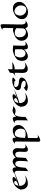

<svg xmlns="http://www.w3.org/2000/svg" viewBox="2628 -3606 1429 6726"><g transform="rotate(-90 3343.0 -243.5)"><path d="M683.1 -465.8Q627 -438.5 578.9 -417.2Q530.8 -396 494.1 -381.3Q451.7 -364.3 416 -351.1Q394 -341.8 367.4 -332.3Q340.8 -322.8 312 -313.7Q283.2 -304.7 253.2 -295.7Q223.1 -286.6 193.8 -277.8V-268.1Q193.8 -217.8 209.7 -177.7Q225.6 -137.7 253.9 -109.6Q282.2 -81.5 321.8 -66.7Q361.3 -51.8 409.2 -51.8Q434.1 -51.8 458.7 -55.7Q483.4 -59.6 505.6 -66.2Q527.8 -72.8 547.4 -82Q566.9 -91.3 582 -102.1Q544.9 -68.8 505.6 -46.4Q466.3 -23.9 427 -10Q387.7 3.9 349.4 10.3Q311 16.6 275.9 17.1Q240.2 18.1 205.8 6.1Q171.4 -5.9 143.1 -30.3Q114.7 -54.7 95.2 -91.1Q75.7 -127.4 69.8 -175.8Q67.4 -192.9 67.6 -208.7Q67.9 -224.6 70.8 -240.2Q53.7 -233.9 39.8 -228.5Q25.9 -223.1 17.1 -217.8Q31.2 -227.5 45.4 -236.1Q59.6 -244.6 73.2 -252Q81.5 -290 101.8 -324.7Q122.1 -359.4 150.6 -389.2Q179.2 -418.9 214.4 -443.1Q249.5 -467.3 287.4 -484.4Q325.2 -501.5 364.3 -510.7Q403.3 -520 439.9 -520Q464.4 -520 481.2 -512.7Q498 -505.4 503.9 -486.8Q506.8 -467.3 489.7 -444.8Q482.4 -435.1 470 -424.1Q457.5 -413.1 437.7 -400.9Q418 -388.7 390.4 -375.5Q362.8 -362.3 325.2 -349.1ZM295.9 -347.2Q316.9 -356.4 333.7 -367.2Q350.6 -377.9 360.1 -389.6Q369.6 -401.4 370.1 -414.1Q370.6 -426.8 359.9 -440.9Q352.5 -451.7 339.6 -455.8Q326.7 -460 313 -460Q300.3 -460 288.6 -457.3Q276.9 -454.6 268.1 -450.2Q262.2 -446.8 252 -435.3Q241.7 -423.8 231 -405.5Q220.2 -387.2 210.7 -363Q201.2 -338.9 196.8 -310.1Q227.5 -321.3 252.4 -330.1Q277.3 -338.9 295.9 -347.2Z M1191.9 -346.2Q1190.4 -317.4 1188 -275.4Q1185.5 -239.3 1182.4 -184.8Q1179.2 -130.4 1173.8 -56.2L1048.8 26.9Q1054.2 -5.4 1057.9 -41.7Q1061.5 -78.1 1064 -115.2Q1066.4 -152.3 1067.6 -188.7Q1068.8 -225.1 1068.8 -256.8Q1068.8 -287.1 1066.2 -316.9Q1063.5 -346.7 1053 -370.1Q1042.5 -393.6 1021.7 -408.2Q1001 -422.9 964.8 -422.9Q932.6 -422.9 909.9 -404.8Q887.2 -386.7 871.1 -343.8Q855 -300.8 844.5 -230.2Q834 -159.7 826.7 -54.2L710 29.8Q714.4 -64.5 716.8 -130.9Q719.2 -197.3 720.2 -240.2Q721.7 -290.5 721.7 -323.2Q724.1 -382.3 705.6 -415.8Q687 -449.2 648.9 -449.2Q636.7 -449.2 623.3 -445.6Q609.9 -441.9 594.7 -435.1Q613.8 -448.7 634.8 -463.1Q655.8 -477.5 677.7 -489.3Q699.7 -501 721.9 -508.5Q744.1 -516.1 765.6 -516.1Q786.1 -516.1 803 -507.8Q819.8 -499.5 828.6 -480Q836.4 -462.9 840.1 -440.7Q843.8 -418.5 844.7 -392.1Q865.7 -417 892.3 -440.2Q918.9 -463.4 947.5 -480.7Q976.1 -498 1004.9 -507.6Q1033.7 -517.1 1058.6 -514.2Q1076.2 -511.7 1095.5 -505.4Q1114.7 -499 1132.1 -486.8Q1149.4 -474.6 1163.6 -455.8Q1177.7 -437 1185.1 -409.2Q1206.1 -431.6 1231.4 -451.9Q1256.8 -472.2 1283.2 -486.8Q1309.6 -501.5 1335.4 -509Q1361.3 -516.6 1383.8 -514.2Q1405.8 -511.2 1429.4 -502.2Q1453.1 -493.2 1472.7 -473.9Q1492.2 -454.6 1504.6 -423.6Q1517.1 -392.6 1515.6 -346.2Q1514.2 -291 1510.5 -244.6Q1506.8 -198.2 1506.8 -163.1Q1506.8 -142.1 1510.5 -123.5Q1514.2 -105 1522.9 -91.3Q1531.7 -77.6 1546.4 -69.8Q1561 -62 1583 -62Q1602.5 -62 1624.3 -69.6Q1646 -77.1 1668 -92.8Q1631.8 -61 1602.3 -39.6Q1572.8 -18.1 1547.4 -4.9Q1522 8.3 1500.2 13.9Q1478.5 19.5 1458 19Q1437.5 18.6 1422.9 11Q1408.2 3.4 1399.4 -12.5Q1390.6 -28.3 1387.2 -53.5Q1383.8 -78.6 1384.8 -115.2Q1386.2 -147.5 1388.4 -186.3Q1390.6 -225.1 1390.6 -263.2Q1390.6 -294.4 1387.9 -323.5Q1385.3 -352.5 1375 -374.5Q1364.7 -396.5 1344.7 -409.7Q1324.7 -422.9 1290 -422.9Q1271 -422.9 1255.9 -417.5Q1240.7 -412.1 1228.8 -402.1Q1216.8 -392.1 1207.8 -378.7Q1198.7 -365.2 1191.9 -349.1Z M1995.6 349.1Q1956.1 379.4 1924.3 398.7Q1892.6 418 1867.4 429.4Q1842.3 440.9 1822.8 445.8Q1803.2 450.7 1788.6 451.2Q1773.4 452.1 1763.9 445.3Q1754.4 438.5 1749 426Q1743.7 413.6 1741.7 396Q1739.7 378.4 1740.7 356.9Q1741.2 348.6 1741.5 325Q1741.7 301.3 1742.2 266.4Q1742.7 231.4 1742.9 188Q1743.2 144.5 1743.7 96.4Q1744.1 48.3 1744.6 -2Q1745.1 -52.2 1745.6 -100.8Q1746.1 -149.4 1746.3 -193.6Q1746.6 -237.8 1747.1 -273.7Q1747.6 -309.6 1747.8 -334.7Q1748 -359.9 1748.5 -370.1Q1750 -406.7 1739.3 -424.8Q1728.5 -442.9 1703.6 -442.9Q1694.3 -442.9 1683.3 -440.2Q1672.4 -437.5 1659.7 -433.1Q1677.2 -446.3 1696.8 -461.2Q1716.3 -476.1 1737.1 -488.8Q1757.8 -501.5 1779.3 -509.8Q1800.8 -518.1 1822.8 -518.1Q1834 -518.1 1844.2 -514.2Q1854.5 -510.3 1862.3 -500.5Q1870.1 -490.7 1874.8 -474.4Q1879.4 -458 1879.4 -433.1V-399.9Q1936 -453.1 2003.7 -482.7Q2071.3 -512.2 2148.4 -512.2Q2189.5 -512.2 2222.2 -495.1Q2254.9 -478 2278.1 -450Q2301.3 -421.9 2313.5 -386Q2325.7 -350.1 2325.7 -313Q2325.7 -260.3 2305.4 -218Q2285.2 -175.8 2252.4 -142.1Q2219.7 -108.4 2178.7 -82.5Q2137.7 -56.6 2096.7 -36.1Q2075.7 -25.4 2048.8 -16.1Q2022 -6.8 1992.2 0.2Q1962.4 7.3 1931.6 12.2Q1900.9 17.1 1872.6 19Q1871.1 94.7 1870.4 168.5Q1869.6 242.2 1869.6 317.9Q1870.6 342.8 1882.6 356.9Q1894.5 371.1 1919.4 371.1Q1949.2 371.1 1995.6 349.1ZM2016.6 -59.1Q2050.8 -59.1 2076.7 -64.7Q2102.5 -70.3 2120.1 -77.1Q2140.6 -85 2155.8 -95.2Q2164.6 -103 2172.1 -117.7Q2179.7 -132.3 2185.3 -151.4Q2190.9 -170.4 2194.3 -193.1Q2197.8 -215.8 2197.8 -240.2Q2197.8 -281.2 2185.1 -317.6Q2172.4 -354 2148.7 -381.3Q2125 -408.7 2091.3 -424.8Q2057.6 -440.9 2015.6 -440.9Q1980.5 -440.9 1954.6 -419.9Q1928.7 -398.9 1911.6 -355.5Q1894.5 -312 1885.5 -244.4Q1876.5 -176.8 1874.5 -84Q1916 -69.8 1951.2 -64.5Q1986.3 -59.1 2016.6 -59.1Z M2614.7 -395Q2637.7 -417 2664.8 -439Q2691.9 -460.9 2720 -478.8Q2748 -496.6 2776.4 -507.8Q2804.7 -519 2829.6 -519Q2846.7 -519 2863 -515.4Q2879.4 -511.7 2895.3 -507.1Q2911.1 -502.4 2926.8 -498.8Q2942.4 -495.1 2958.5 -495.1Q2968.3 -495.1 2979 -496.6Q2989.7 -498 3003.4 -502Q2972.7 -478.5 2949.7 -461.4Q2926.8 -444.3 2906.7 -433.3Q2886.7 -422.4 2866.9 -417.2Q2847.2 -412.1 2822.8 -413.1Q2798.8 -413.6 2777.6 -418Q2756.3 -422.4 2739 -427Q2721.7 -431.6 2708.7 -433.8Q2695.8 -436 2688.5 -432.1Q2670.9 -423.3 2657.7 -399.9Q2644.5 -376.5 2635.5 -344.2Q2626.5 -312 2620.8 -274.4Q2615.2 -236.8 2612.5 -199.2Q2609.9 -161.6 2609.9 -127.7Q2609.9 -93.8 2611.8 -68.8Q2575.2 -45.4 2551.3 -28.3Q2527.3 -11.2 2513.2 0Q2496.6 13.2 2487.8 22.9Q2488.3 -6.3 2489.3 -48.1Q2490.2 -89.8 2491 -135.7Q2491.7 -181.6 2492.2 -226.8Q2492.7 -272 2492.7 -308.1Q2492.7 -331.1 2491.5 -354.7Q2490.2 -378.4 2483.4 -397.9Q2476.6 -417.5 2462.2 -429.7Q2447.8 -441.9 2421.4 -441.9Q2411.1 -441.9 2400.1 -439.7Q2389.2 -437.5 2378.4 -432.1Q2398.9 -445.8 2419.4 -460Q2439.9 -474.1 2460.7 -485.6Q2481.4 -497.1 2502.2 -504.2Q2522.9 -511.2 2544.4 -511.2Q2570.3 -511.2 2584.7 -500Q2599.1 -488.8 2605.7 -471.7Q2612.3 -454.6 2613.5 -434.1Q2614.7 -413.6 2614.7 -395Z M3584 -465.8Q3527.8 -438.5 3479.7 -417.2Q3431.6 -396 3395 -381.3Q3352.5 -364.3 3316.9 -351.1Q3294.9 -341.8 3268.3 -332.3Q3241.7 -322.8 3212.9 -313.7Q3184.1 -304.7 3154.1 -295.7Q3124 -286.6 3094.7 -277.8V-268.1Q3094.7 -217.8 3110.6 -177.7Q3126.5 -137.7 3154.8 -109.6Q3183.1 -81.5 3222.7 -66.7Q3262.2 -51.8 3310.1 -51.8Q3335 -51.8 3359.6 -55.7Q3384.3 -59.6 3406.5 -66.2Q3428.7 -72.8 3448.2 -82Q3467.8 -91.3 3482.9 -102.1Q3445.8 -68.8 3406.5 -46.4Q3367.2 -23.9 3327.9 -10Q3288.6 3.9 3250.2 10.3Q3211.9 16.6 3176.8 17.1Q3141.1 18.1 3106.7 6.1Q3072.3 -5.9 3043.9 -30.3Q3015.6 -54.7 2996.1 -91.1Q2976.6 -127.4 2970.7 -175.8Q2968.3 -192.9 2968.5 -208.7Q2968.8 -224.6 2971.7 -240.2Q2954.6 -233.9 2940.7 -228.5Q2926.8 -223.1 2918 -217.8Q2932.1 -227.5 2946.3 -236.1Q2960.4 -244.6 2974.1 -252Q2982.4 -290 3002.7 -324.7Q3022.9 -359.4 3051.5 -389.2Q3080.1 -418.9 3115.2 -443.1Q3150.4 -467.3 3188.2 -484.4Q3226.1 -501.5 3265.1 -510.7Q3304.2 -520 3340.8 -520Q3365.2 -520 3382.1 -512.7Q3398.9 -505.4 3404.8 -486.8Q3407.7 -467.3 3390.6 -444.8Q3383.3 -435.1 3370.8 -424.1Q3358.4 -413.1 3338.6 -400.9Q3318.8 -388.7 3291.3 -375.5Q3263.7 -362.3 3226.1 -349.1ZM3196.8 -347.2Q3217.8 -356.4 3234.6 -367.2Q3251.5 -377.9 3261 -389.6Q3270.5 -401.4 3271 -414.1Q3271.5 -426.8 3260.7 -440.9Q3253.4 -451.7 3240.5 -455.8Q3227.5 -460 3213.9 -460Q3201.2 -460 3189.5 -457.3Q3177.7 -454.6 3168.9 -450.2Q3163.1 -446.8 3152.8 -435.3Q3142.6 -423.8 3131.8 -405.5Q3121.1 -387.2 3111.6 -363Q3102.1 -338.9 3097.7 -310.1Q3128.4 -321.3 3153.3 -330.1Q3178.2 -338.9 3196.8 -347.2Z M3987.8 -196.8Q3987.8 -163.1 3970 -134Q3952.1 -105 3923.3 -80.6Q3894.5 -56.2 3858.2 -37.6Q3821.8 -19 3784.2 -6.3Q3746.6 6.3 3711.4 12.2Q3676.3 18.1 3649.9 16.1Q3627 15.1 3601.8 9Q3576.7 2.9 3557.4 -5.9Q3538.1 -14.6 3528.6 -24.9Q3519 -35.2 3527.8 -44.9Q3536.6 -54.2 3546.9 -63.5Q3557.1 -72.8 3571.3 -82.8Q3585.4 -92.8 3605 -104Q3624.5 -115.2 3651.9 -128.9Q3643.1 -115.2 3647.5 -105Q3651.9 -94.7 3663.8 -86.7Q3675.8 -78.6 3693.1 -73.2Q3710.4 -67.9 3727.3 -64.5Q3744.1 -61 3758.1 -59.6Q3772 -58.1 3777.8 -58.1Q3795.4 -58.1 3812.7 -59.8Q3830.1 -61.5 3843.8 -67.4Q3857.4 -73.2 3866 -84.7Q3874.5 -96.2 3874.5 -116.2Q3874.5 -140.6 3861.1 -157.7Q3847.7 -174.8 3825.9 -186.3Q3804.2 -197.8 3777.3 -204.6Q3750.5 -211.4 3723.9 -216.1Q3697.3 -220.7 3673.6 -223.9Q3649.9 -227.1 3634.8 -231Q3610.4 -237.3 3594 -247.8Q3577.6 -258.3 3567.6 -271.2Q3557.6 -284.2 3553.2 -298.8Q3548.8 -313.5 3548.8 -328.1Q3548.8 -360.8 3566.4 -388.7Q3584 -416.5 3612.3 -439Q3640.6 -461.4 3676.5 -478.5Q3712.4 -495.6 3749.3 -507.3Q3786.1 -519 3820.8 -524.9Q3855.5 -530.8 3880.9 -530.8Q3910.2 -530.8 3932.9 -527.6Q3955.6 -524.4 3969.7 -520Q3983.4 -515.6 3987.1 -508.8Q3990.7 -502 3987.1 -493.2Q3983.4 -484.4 3973.1 -474.1Q3962.9 -463.9 3948.7 -453.1Q3937.5 -444.3 3924.8 -436.5Q3913.6 -429.7 3899.9 -422.6Q3886.2 -415.5 3871.6 -410.2Q3878.9 -419.4 3877.7 -426.8Q3876.5 -434.1 3868.7 -439.9Q3860.8 -445.8 3847.7 -450Q3834.5 -454.1 3818.4 -456.8Q3802.2 -459.5 3784.4 -460.7Q3766.6 -461.9 3749.5 -461.9Q3732.9 -461.9 3716.3 -460.7Q3699.7 -459.5 3686.5 -454.3Q3673.3 -449.2 3665 -438.5Q3656.7 -427.7 3656.7 -409.2Q3656.7 -394 3663.6 -377.7Q3670.4 -361.3 3683.8 -346.9Q3697.3 -332.5 3717.3 -321.3Q3737.3 -310.1 3763.7 -305.2Q3784.2 -301.3 3809.1 -299.3Q3834 -297.4 3858.9 -294.4Q3883.8 -291.5 3907 -286.1Q3930.2 -280.8 3948.2 -270Q3966.3 -259.3 3977.1 -241.7Q3987.8 -224.1 3987.8 -196.8Z M4551.8 -111.8Q4513.7 -81.1 4476.6 -56.6Q4439.5 -32.2 4404.5 -15.6Q4369.6 1 4337.6 9Q4305.7 17.1 4277.8 15.1Q4249.5 13.2 4225.8 1.5Q4202.1 -10.3 4185.1 -33.7Q4168 -57.1 4158.7 -93.8Q4149.4 -130.4 4150.9 -182.1Q4151.4 -210 4152.8 -248Q4153.8 -280.8 4154.8 -329.1Q4155.8 -377.4 4156.7 -441.9Q4146.5 -440.9 4131.6 -439.5Q4116.7 -438 4099.4 -434.3Q4082 -430.7 4063.5 -424.6Q4044.9 -418.5 4026.9 -409.2Q4041.5 -418.5 4056.4 -428.2Q4071.3 -438 4083.5 -446.3Q4097.7 -455.6 4110.8 -464.8Q4124 -471.7 4134.3 -489.7Q4143.1 -505.4 4150.4 -534.2Q4157.7 -563 4157.7 -611.8Q4191.9 -628.9 4215.3 -643.1Q4238.8 -657.2 4253.4 -667Q4270.5 -678.7 4280.8 -687L4278.8 -522.9Q4291.5 -522.5 4303.7 -522.2Q4315.9 -522 4325.2 -522H4345.7Q4387.7 -521 4425.3 -522.9Q4441.4 -523.4 4458.3 -524.9Q4475.1 -526.4 4490.7 -528.6Q4506.3 -530.8 4519.8 -534.2Q4533.2 -537.6 4542.5 -542Q4516.1 -515.6 4484.6 -497.6Q4453.1 -479.5 4418.9 -468Q4384.8 -456.5 4348.9 -450.7Q4313 -444.8 4277.8 -442.9Q4276.9 -373 4276.4 -305.7Q4275.9 -238.3 4275.9 -172.9Q4276.4 -151.4 4286.6 -132.3Q4296.9 -113.3 4315.2 -99.1Q4333.5 -85 4358.4 -76.4Q4383.3 -67.9 4413.6 -67.9Q4444.3 -67.9 4479.7 -78.1Q4515.1 -88.4 4551.8 -111.8Z M5252.9 -75.2Q5232.4 -54.7 5208.7 -37.8Q5185.1 -21 5161.1 -8.8Q5137.2 3.4 5114.7 10.7Q5092.3 18.1 5073.7 19Q5063.5 20 5047.4 18.8Q5031.2 17.6 5016.4 10.3Q5001.5 2.9 4990.7 -12.7Q4980 -28.3 4980 -57.1V-115.2Q4953.1 -88.9 4923.3 -64.7Q4893.6 -40.5 4862.1 -21.7Q4830.6 -2.9 4798.3 8.1Q4766.1 19 4734.9 19Q4694.8 19 4664.6 1.2Q4634.3 -16.6 4613.8 -44.9Q4593.3 -73.2 4583 -108.4Q4572.8 -143.6 4572.8 -178.2Q4572.8 -204.1 4576.7 -229.2Q4580.6 -254.4 4586.7 -276.9Q4592.8 -299.3 4600.8 -317.4Q4608.9 -335.4 4617.7 -347.2Q4633.8 -369.1 4658.7 -389.6Q4683.6 -410.2 4713.1 -428.2Q4742.7 -446.3 4775.9 -460.9Q4809.1 -475.6 4842 -486.3Q4875 -497.1 4906.2 -502.9Q4937.5 -508.8 4963.9 -508.8Q4991.2 -508.8 5028.3 -506.1Q5065.4 -503.4 5112.8 -495.1Q5110.8 -439 5109.4 -396Q5107.9 -353 5106.9 -319.1Q5106 -285.2 5105.5 -257.3Q5105 -229.5 5105 -203.1Q5105 -176.3 5104 -150.4Q5103 -124.5 5107.9 -104Q5112.8 -83.5 5127.2 -70.8Q5141.6 -58.1 5171.9 -58.1Q5189.9 -58.1 5210.4 -62.7Q5231 -67.4 5252.9 -75.2ZM4981 -424.8Q4951.7 -432.6 4918.5 -435.8Q4885.3 -439 4855 -439Q4838.4 -439 4823.5 -438Q4808.6 -437 4796.4 -435.5Q4784.2 -434.1 4774.9 -431.9Q4765.6 -429.7 4760.7 -426.8Q4752 -422.4 4740.2 -405.5Q4728.5 -388.7 4717.8 -363.8Q4707 -338.9 4699.5 -307.6Q4691.9 -276.4 4691.9 -243.2Q4691.9 -211.4 4701.2 -179.4Q4710.4 -147.5 4728.3 -122.1Q4746.1 -96.7 4772.2 -80.8Q4798.3 -64.9 4832 -64.9Q4863.8 -64.9 4888.2 -75.2Q4912.6 -85.4 4930.7 -103.3Q4948.7 -121.1 4960.7 -145Q4972.7 -168.9 4980 -196.8Q4980 -217.3 4980 -240.5Q4980 -263.7 4980 -291.5Q4980 -319.3 4980.2 -352.3Q4980.5 -385.3 4981 -424.8Z M6002.9 -67.9Q5937 -22.9 5890.6 -3.4Q5844.2 16.1 5812 16.1Q5798.8 16.1 5784.9 12Q5771 7.8 5758.3 -2.2Q5745.6 -12.2 5735.1 -29.1Q5724.6 -45.9 5718.8 -71.8Q5694.8 -54.2 5665.8 -37.1Q5636.7 -20 5606 -6.3Q5575.2 7.3 5544.2 15.6Q5513.2 23.9 5484.9 23.9Q5437 23.9 5398.9 4.6Q5360.8 -14.6 5334.2 -46.4Q5307.6 -78.1 5293.2 -118.7Q5278.8 -159.2 5278.8 -202.1Q5278.8 -250 5293.7 -287.8Q5308.6 -325.7 5334.2 -355.2Q5359.9 -384.8 5393.6 -407.5Q5427.2 -430.2 5465.3 -447.3Q5503.4 -464.4 5543.5 -477.3Q5583.5 -490.2 5621.1 -501Q5624.5 -501.5 5629.4 -502Q5633.3 -502.4 5638.9 -502.7Q5644.5 -502.9 5651.9 -502.9Q5665.5 -502.9 5682.9 -501.2Q5700.2 -499.5 5719.7 -495.1L5730 -803.2Q5729 -830.1 5720.2 -849.1Q5716.3 -856.9 5710.4 -864Q5704.6 -871.1 5696 -875Q5687.5 -878.9 5675.5 -879.4Q5663.6 -879.9 5647.9 -875Q5667 -883.8 5688.5 -894.8Q5710 -905.8 5731.2 -915.3Q5752.4 -924.8 5772.7 -931.4Q5793 -938 5810.1 -938Q5828.6 -938 5841.1 -928.2Q5853.5 -918.5 5855 -897.9Q5856.4 -884.3 5856.7 -860.4Q5856.9 -836.4 5856.9 -803.2Q5856.9 -763.7 5856.2 -715.1Q5855.5 -666.5 5854.5 -613.8Q5853.5 -561 5852.1 -506.3Q5850.6 -451.7 5849.6 -399.4Q5848.6 -347.2 5847.9 -300Q5847.2 -252.9 5847.2 -215.8Q5847.2 -186.5 5850.8 -158.2Q5854.5 -129.9 5865.5 -107.4Q5876.5 -85 5896.2 -71Q5916 -57.1 5948.7 -57.1Q5960.9 -57.1 5974.4 -59.6Q5987.8 -62 6002.9 -67.9ZM5716.8 -388.2Q5699.7 -402.8 5680.2 -412.6Q5660.6 -422.4 5639.9 -428.5Q5619.1 -434.6 5598.4 -437.3Q5577.6 -439.9 5558.1 -439.9Q5515.6 -439.9 5485.6 -427.2Q5455.6 -414.6 5436.5 -391.1Q5417.5 -367.7 5408.7 -335Q5399.9 -302.2 5399.9 -262.2Q5399.9 -219.2 5413.3 -180.9Q5426.8 -142.6 5451.2 -113.5Q5475.6 -84.5 5510.5 -67.6Q5545.4 -50.8 5587.9 -50.8Q5618.2 -50.8 5639.6 -58.3Q5661.1 -65.9 5675.5 -79.3Q5689.9 -92.8 5698.7 -111.8Q5707.5 -130.9 5712.9 -153.8Q5712.9 -172.9 5713.1 -198.5Q5713.4 -224.1 5714.1 -254.2Q5714.8 -284.2 5715.3 -318.1Q5715.8 -352.1 5716.8 -388.2Z M6639.6 -284.2Q6639.6 -243.7 6628.4 -210.4Q6617.2 -177.2 6601.6 -152.3Q6585.9 -127.4 6569.8 -110.8Q6553.7 -94.2 6543.9 -86.9Q6515.6 -66.4 6485.8 -46.9Q6456.1 -27.3 6424.6 -12Q6393.1 3.4 6359.9 12.7Q6326.7 22 6291.5 22Q6239.3 22 6192.6 8.8Q6146 -4.4 6111.1 -30.8Q6076.2 -57.1 6055.9 -97.2Q6035.6 -137.2 6035.6 -190.9Q6035.6 -238.3 6052 -280Q6068.4 -321.8 6095.9 -356.9Q6123.5 -392.1 6160.6 -420.2Q6197.8 -448.2 6239.3 -467.8Q6280.8 -487.3 6324.7 -497.6Q6368.7 -507.8 6409.7 -507.8Q6460.4 -507.8 6502.7 -491Q6544.9 -474.1 6575.4 -444.1Q6606 -414.1 6622.8 -373Q6639.6 -332 6639.6 -284.2ZM6302.7 -451.2Q6277.8 -451.2 6257.3 -442.1Q6236.8 -433.1 6220.9 -417.7Q6205.1 -402.3 6193.6 -382.1Q6182.1 -361.8 6174.6 -339.6Q6167 -317.4 6163.3 -294.7Q6159.7 -272 6159.7 -252Q6159.7 -206.5 6176.3 -167.2Q6192.9 -127.9 6221.9 -98.6Q6251 -69.3 6289.8 -52.7Q6328.6 -36.1 6372.6 -36.1Q6399.9 -36.1 6425.5 -46.6Q6451.2 -57.1 6470.9 -79.8Q6490.7 -102.5 6502.7 -138.4Q6514.6 -174.3 6514.6 -225.1Q6514.6 -269.5 6498 -310.5Q6481.4 -351.6 6452.6 -382.8Q6423.8 -414.1 6385.3 -432.6Q6346.7 -451.2 6302.7 -451.2Z"/></g></svg>

Font: Eagle Lake
Style: Regular
Weight: 400
Designer: Astigmatic (AOETI)
Foundry: Astigmatic (AOETI)
Version: Version 1.000